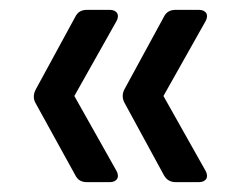

<svg xmlns="http://www.w3.org/2000/svg" viewBox="-20 -490 501 390"><path d="M216 -144 131 -295 216 -446C224 -459 218 -470 203 -470H157C146 -470 138 -466 133 -456L53 -309C48 -300 47 -290 52 -281L133 -134C138 -124 146 -120 157 -120H203C218 -120 224 -131 216 -144ZM397 -144 312 -295 397 -446C405 -459 399 -470 384 -470H337C326 -470 318 -466 313 -456L233 -309C228 -300 228 -290 233 -281L313 -134C318 -125 326 -120 337 -120H384C399 -120 405 -131 397 -144Z"/></svg>

Font: Arvore Sans
Style: Regular
Weight: 400
Designer: Jonny Pinhorn (Latin) Dan Schunck (customization for Arvore)
Version: Version 1.000;Glyphs 3.3 (3305)